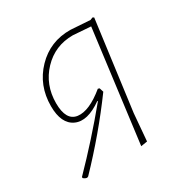

<svg xmlns="http://www.w3.org/2000/svg" viewBox="-117 -551 624 650"><g transform="rotate(-30 195.5 -226.0)"><path d="M42 5Q34 4 28 -2V-6Q118 -98 203 -201L202 -203Q140 -159 98.5 -178Q57 -197 57 -266Q57 -347 110.5 -402.5Q164 -458 243 -457L319 -452L329 -456L334 -453L288 -106L279 0L254 4L310 -432L241 -437Q171 -437 124 -387.5Q77 -338 77 -266Q77 -198 119.5 -192.5Q162 -187 224 -238L230 -236L235 -220Q150 -104 47 3Z"/></g></svg>

Font: Alegreya Sans Thin
Style: Italic
Weight: 100
Italic angle: -7°
Designer: Juan Pablo del Peral
Foundry: Huerta Tipografica
Version: Version 2.007